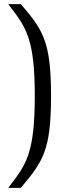

<svg xmlns="http://www.w3.org/2000/svg" viewBox="-20 -763 348 933"><path d="M20 150H81C190 21 228 -34 228 -297C228 -559 190 -617 81 -743H20C105 -632 149 -581 149 -297C149 -11 105 39 20 150Z"/></svg>

Font: Saira UNSAM SC
Style: Regular
Weight: 400
Designer: Hector Gatti with collaboration of the Omnibus-Type team
Foundry: Omnibus-Type
Version: Version 1.072;PS 001.072;hotconv 1.0.88;makeotf.lib2.5.64775